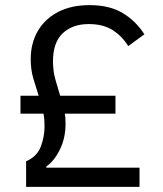

<svg xmlns="http://www.w3.org/2000/svg" viewBox="-20 -730 635 750"><path d="M525 0H82V-100Q124 -118 139 -156.5Q154 -195 154 -237Q154 -250 153 -262.5Q152 -275 150 -286H60V-356H131Q120 -390 110 -424Q100 -458 100 -499Q100 -561 127.5 -608.5Q155 -656 206.5 -683Q258 -710 330 -710Q407 -710 458.5 -679.5Q510 -649 544 -596L481 -550Q456 -590 419 -613Q382 -636 327 -636Q263 -636 225 -600Q187 -564 187 -491Q187 -453 196 -420.5Q205 -388 215 -356H431V-286H233Q235 -276 235.5 -266.5Q236 -257 236 -246Q236 -190 213.5 -145Q191 -100 161 -80V-75H525Z"/></svg>

Font: IBM Plex Sans Var
Style: Regular
Weight: 400
Designer: Mike Abbink, Paul van der Laan, Pieter van Rosmalen
Foundry: Bold Monday
Version: Version 3.000